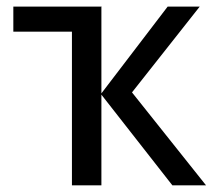

<svg xmlns="http://www.w3.org/2000/svg" viewBox="-20 -556 642 576"><path d="M482.9 -536.1H579.1L376 -278.8L598.1 0H497.1L284.2 -272V0H195.8V-460.9H20V-536.1H285.2L284.2 -535.2V-275.9Z"/></svg>

Font: Droid Sans
Style: Regular
Weight: 400
Foundry: Ascender Corporation
Version: Version 1.00 build 114